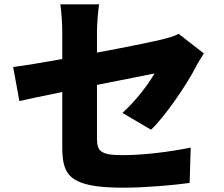

<svg xmlns="http://www.w3.org/2000/svg" viewBox="-20 -819 1040 891"><path d="M926 -571 809 -662C787 -650 760 -643 728 -635C682 -624 560 -599 430 -575V-671C430 -708 435 -768 440 -799H260C265 -768 269 -707 269 -671V-545C174 -528 89 -514 41 -508L70 -350C113 -360 186 -375 269 -392V-136C269 -6 301 52 552 52C650 52 781 41 860 30L865 -134C766 -114 646 -99 547 -99C443 -99 430 -120 430 -179V-425L697 -478C670 -430 609 -349 548 -295L681 -217C748 -281 846 -425 889 -509C899 -529 916 -555 926 -571Z"/></svg>

Font: ChiuKong Gothic MN Heavy
Style: Regular
Weight: 900
Designer: Ryoko NISHIZUKA 西塚涼子 (kana, bopomofo & ideographs); Paul D. Hunt (Latin, Greek & Cyrillic); Sandoll Communications 산돌커뮤니
Foundry: Adobe
Version: Version 1.300